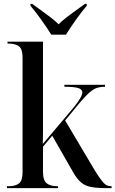

<svg xmlns="http://www.w3.org/2000/svg" viewBox="-20 -976 599 996"><path d="M16 0V-10H24Q60 -10 78.5 -24.5Q97 -39 97 -82V-678Q97 -721 78.5 -735.5Q60 -750 24 -750H19V-760H203V-344Q203 -317 203 -287Q203 -257 202 -229L360 -416Q385 -447 396 -466Q407 -485 407 -496Q407 -513 385 -519.5Q363 -526 314 -526V-536H525V-526Q503 -526 485.5 -521Q468 -516 447.5 -499Q427 -482 396 -446L318 -351L473 -90Q496 -53 509.5 -36.5Q523 -20 533.5 -15Q544 -10 555 -10H559V0H534Q484 0 452.5 -6Q421 -12 399.5 -30.5Q378 -49 358 -85L251 -272L203 -215V-85Q203 -40 222.5 -25Q242 -10 276 -10H281V0ZM246 -796Q225 -830 194.5 -873Q164 -916 138 -946V-956H147Q166 -942 191 -924Q216 -906 241 -887Q266 -868 284 -850Q302 -868 326.5 -887Q351 -906 376.5 -924Q402 -942 421 -956H430V-946Q404 -916 373.5 -873Q343 -830 322 -796Z"/></svg>

Font: Noto Serif Display SemiCondensed Medium
Style: Regular
Weight: 500
Width: 4
Designer: Monotype Design Team
Foundry: Monotype Imaging Inc.
Version: Version 2.009